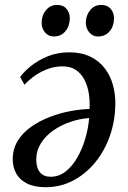

<svg xmlns="http://www.w3.org/2000/svg" viewBox="-20 -766 535 800"><path d="M64 -445Q78.5 -466 107.8 -490Q137 -514 178 -531Q219 -548 268 -548Q319 -548 355.8 -530.2Q392.5 -512.5 416 -482Q439.5 -451.5 450.2 -413Q461 -374.5 460.5 -333Q460 -263 438 -200.2Q416 -137.5 376.8 -89.5Q337.5 -41.5 285 -13.8Q232.5 14 170.5 14Q123.5 14 93.2 -1Q63 -16 48.2 -42Q33.5 -68 33 -101Q33 -145.5 54 -179.5Q75 -213.5 110.2 -238Q145.5 -262.5 187.8 -278.8Q230 -295 273.2 -303Q316.5 -311 353 -312Q355 -345 350 -376.5Q345 -408 331.8 -433.8Q318.5 -459.5 296.2 -474.5Q274 -489.5 241 -489.5Q211.5 -489.5 183.2 -480Q155 -470.5 129.5 -453.5Q104 -436.5 82 -413ZM190.5 -29.5Q225.5 -29.5 253.5 -51.5Q281.5 -73.5 302.2 -109.8Q323 -146 335.5 -189Q348 -232 351.5 -274Q312 -271.5 272.8 -258Q233.5 -244.5 201.2 -221.8Q169 -199 150 -168.2Q131 -137.5 131 -100.5Q131.5 -65.5 147 -47.5Q162.5 -29.5 190.5 -29.5ZM204 -614Q182 -614 167.5 -631Q153 -648 153.5 -673Q154 -703 172 -724.2Q190 -745.5 218 -745.5Q244 -745.5 257.5 -728.8Q271 -712 271 -689.5Q270.5 -657.5 252.5 -635.8Q234.5 -614 204 -614ZM388 -614Q366.5 -614 352 -631Q337.5 -648 337.5 -673Q338.5 -703 356 -724.2Q373.5 -745.5 402 -745.5Q427.5 -745.5 441.5 -728.8Q455.5 -712 455 -689.5Q455 -657.5 437 -635.8Q419 -614 388 -614Z"/></svg>

Font: Merriweather 60pt
Style: Italic
Weight: 400
Italic angle: -7.8°
Version: Version 2.101